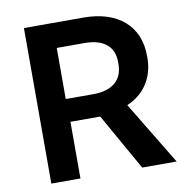

<svg xmlns="http://www.w3.org/2000/svg" viewBox="-79 -776 822 851"><g transform="rotate(-10 332.0 -350.0)"><path d="M84 0H215V-255H349L493 0H648L476 -284C553 -316 600 -385 600 -475V-485C600 -618 507 -700 352 -700H84ZM212 -358V-588H337C424 -588 469 -548 469 -480V-470C469 -401 425 -358 336 -358Z"/></g></svg>

Font: Fixel Display SemiBold
Style: Regular
Weight: 600
Designer: AlfaBravo + MacPaw
Foundry: Kyrylo Tkachov, Marchela Mozhyna, Serhii Makarenko, Maria Weinstein, Zakhar Kryvoshyya
Version: Version 1.211